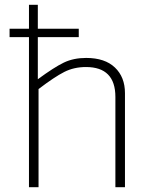

<svg xmlns="http://www.w3.org/2000/svg" viewBox="-20 -782 632 802"><path d="M502 -393V0H462V-377Q462 -502 339 -502Q289 -502 248.5 -481.5Q208 -461 141 -410V0H101V-627H20V-662H101V-762H138V-662H309V-627H138V-451Q206 -501 246.5 -520.5Q287 -540 340 -540Q418 -540 460 -500Q502 -460 502 -393Z"/></svg>

Font: Morrison Thin
Style: Regular
Weight: 100
Designer: Pablo Impallari, Rodrigo Fuenzalida (Modified by Dan O. Williams)
Version: Version 0.03;June 6, 2019;FontCreator 11.5.0.2425 64-bit; tt